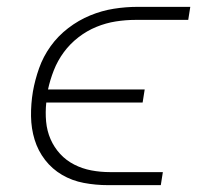

<svg xmlns="http://www.w3.org/2000/svg" viewBox="-20 -540 640 560"><path d="M449 0H295Q259 0 224.5 -6.5Q190 -13 161 -30Q132 -47 111.5 -73.5Q91 -100 81 -132.5Q71 -165 70.5 -201Q70 -237 76 -273Q82 -307 94 -341Q106 -375 127.5 -405Q149 -435 179 -458Q209 -481 243 -495Q277 -509 312 -514.5Q347 -520 381 -520H535L529 -482H375Q347 -482 318 -477.5Q289 -473 261 -461.5Q233 -450 208.5 -431Q184 -412 166 -387.5Q148 -363 137 -335Q126 -307 120 -279H402L396 -241H115Q112 -213 114.5 -185.5Q117 -158 127.5 -134Q138 -110 155.5 -91Q173 -72 196.5 -60Q220 -48 246.5 -43Q273 -38 301 -38H455Z"/></svg>

Font: Iosevka Aile XLt Obl
Style: Regular
Weight: 200
Italic angle: -9°
Designer: Belleve Invis
Foundry: Belleve Invis
Version: Version 31.1.0; ttfautohint (v1.8.4)